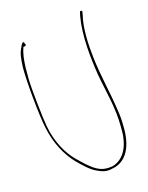

<svg xmlns="http://www.w3.org/2000/svg" viewBox="-113 -782 679 881"><g transform="rotate(-15 227.0 -341.0)"><path d="M34 -526C34 -454 49 -299 62 -237C78 -158 113 -95 156 -50C182 -25 207 1 237 15C262 27 283 34 313 25H315C381 11 413 -55 410 -149C410 -177 408 -202 403 -231C391 -315 368 -402 358 -492C351 -552 347 -633 361 -688L364 -705C365 -709 362 -711 359 -711C356 -711 354 -710 353 -707L349 -689C333 -599 345 -490 359 -404C373 -324 398 -243 398 -148C401 -69 377 -2 313 16H311C281 21 259 16 239 5C209 -12 186 -36 161 -60C119 -101 84 -164 70 -240C63 -275 46 -429 46 -472V-528C48 -563 50 -590 61 -619V-620H67C70 -620 72 -621 74 -625C74 -627 69 -638 66 -641C61 -641 54 -627 52 -623V-621L51 -620C37 -592 36 -568 34 -526ZM58 -638C58 -638 58 -637 58 -637C58 -637 58 -638 58 -638ZM361 -686C361 -686 361 -685 361 -685C361 -685 361 -686 361 -686Z"/></g></svg>

Font: Stray Cat
Style: HlCn
Weight: 100
Version: Version 1.0